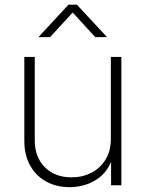

<svg xmlns="http://www.w3.org/2000/svg" viewBox="-20 -773 607 801"><path d="M270.5 7.8Q215.3 7.8 172.6 -15.6Q129.9 -39.1 105.7 -82.5Q81.5 -126 81.5 -185.5V-535.6H125V-188Q125 -117.2 167.2 -75.2Q209.5 -33.2 278.3 -33.2Q324.7 -33.2 362.1 -52.7Q399.4 -72.3 420.9 -108.2Q442.4 -144 442.4 -192.4V-535.6H486.3V0H443.4V-121.6H452.1Q432.1 -55.2 382.3 -23.7Q332.5 7.8 270.5 7.8ZM189 -618.2H142.6V-620.6L265.6 -753.4H300.8L424.3 -620.6V-618.2H377.4L283.2 -720.7Z"/></svg>

Font: Inter 20pt ExtraLight
Style: Regular
Weight: 250
Version: Version 4.001;git-66647c0bb